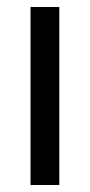

<svg xmlns="http://www.w3.org/2000/svg" viewBox="-20 -527 256 547"><path d="M67 0H149V-507H67Z"/></svg>

Font: Vanilla Cream Book
Style: Regular
Weight: 400
Designer: Jeremy Tribby, Jinavaṁso
Foundry: Tribby Type
Version: Version 1.422;Glyphs 3.1.2 (3151)